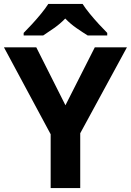

<svg xmlns="http://www.w3.org/2000/svg" viewBox="-20 -954 664 974"><path d="M312 -420 461 -714H624L387 -278V0H237V-273L0 -714H164ZM399 -934Q413 -912 435.5 -884.5Q458 -857 482 -831Q506 -805 524 -787V-774H425Q399 -790 368 -811.5Q337 -833 311 -860Q285 -833 255 -812Q225 -791 199 -774H100V-787Q119 -806 142.5 -831.5Q166 -857 188.5 -884.5Q211 -912 225 -934Z"/></svg>

Font: Noto Sans Ol Chiki
Style: Regular
Weight: 400
Designer: Monotype Design Team, Lewis McGuffie
Foundry: Monotype Imaging Inc.
Version: Version 2.003